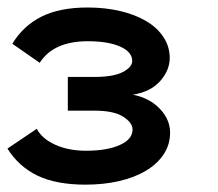

<svg xmlns="http://www.w3.org/2000/svg" viewBox="-21 -486 587 517"><path d="M436 -330.1Q436 -296.9 410.4 -267.8Q384.8 -238.8 336.9 -231Q381.8 -222.2 409.4 -193.1Q437 -164.1 437 -128.9Q437 -96.2 419.4 -70.1Q401.9 -43.9 371.3 -25.9Q340.8 -7.8 299.3 1.7Q257.8 11.2 209 11.2Q130.9 11.2 80.3 -12.9Q29.8 -37.1 -1 -85.9L78.1 -139.2Q91.8 -112.8 127.4 -96.4Q163.1 -80.1 210.9 -80.1Q267.1 -80.1 301.5 -95.5Q335.9 -110.8 335.9 -137.2Q335.9 -155.8 310.5 -171.9Q285.2 -188 233.9 -188H161.6V-278.8H232.9Q284.2 -278.8 309.6 -292Q335 -305.2 335 -321.8Q335 -346.2 302.5 -360.6Q270 -375 215.8 -375Q123 -375 85.9 -316.9L12.2 -368.2Q42 -417 91.1 -441.4Q140.1 -465.8 214.8 -465.8Q262.2 -465.8 302.5 -456.3Q342.8 -446.8 372.3 -429.4Q401.9 -412.1 418.9 -386.5Q436 -360.8 436 -330.1Z"/></svg>

Font: Anonymous Pro
Style: Bold
Weight: 700
Monospace: yes
Designer: Mark Simonson
Version: Version 1.003